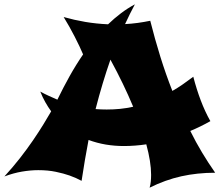

<svg xmlns="http://www.w3.org/2000/svg" viewBox="-87 -784 1013 878"><path d="M875 -230Q852.5 -217.3 829.6 -206.1Q806.6 -194.8 783.2 -185.1Q808.6 -133.8 836.9 -86.7Q865.2 -39.6 897 5.9Q815.4 5.9 741.9 22.2Q668.5 38.6 597.2 74.2Q601.1 61.5 602.5 46.6Q604 31.7 604 15.1Q604 -14.2 598.4 -49.3Q592.8 -84.5 582 -124Q556.2 -120.1 530.5 -118.2Q504.9 -116.2 480 -116.2Q437 -116.2 396.5 -123Q356 -129.9 317.9 -144Q309.1 -98.6 301.3 -52.2Q293.5 -5.9 286.1 43Q261.2 29.3 231 18.6Q204.6 9.3 168.5 1.7Q132.3 -5.9 87.9 -5.9Q52.7 -5.9 13.7 0.7Q-25.4 7.3 -66.9 22.9Q-28.8 -18.6 4.2 -60.8Q37.1 -103 64 -142.3Q90.8 -181.6 111.8 -215.8Q132.8 -250 147 -274.9Q132.8 -294.4 120.1 -316.9Q107.4 -339.4 97.2 -365.2Q116.7 -354.5 136.5 -345.5Q156.2 -336.4 175.8 -328.1V-329.1Q202.1 -383.3 231 -435.1Q259.8 -486.8 293 -535.2Q286.1 -551.8 276.1 -572.8Q266.1 -593.8 254.4 -616.7Q242.7 -639.6 229.7 -662.6Q216.8 -685.5 204.1 -706.1Q252.4 -692.4 303 -683.8Q353.5 -675.3 407.2 -672.9Q435.5 -700.2 465.8 -723.1Q496.1 -746.1 529.8 -764.2Q518.1 -742.2 506.8 -719.7Q495.6 -697.3 484.9 -673.8Q513.7 -675.3 542.5 -679.2Q571.3 -683.1 600.1 -689Q621.1 -605.5 646 -525.4Q670.9 -445.3 701.2 -368.2Q726.1 -382.3 749.5 -398.7Q772.9 -415 796.9 -433.1Q812 -375 831.1 -324.7Q850.1 -274.4 875 -230ZM522 -295.9Q478.5 -400.4 418 -511.2Q399.4 -458 382.6 -402.1Q365.7 -346.2 350.1 -285.2Q362.8 -284.2 375.5 -283.7Q388.2 -283.2 400.9 -283.2Q431.6 -283.2 461.7 -286.1Q491.7 -289.1 522 -295.9Z"/></svg>

Font: Shojumaru
Style: Regular
Weight: 400
Version: Version 1.001